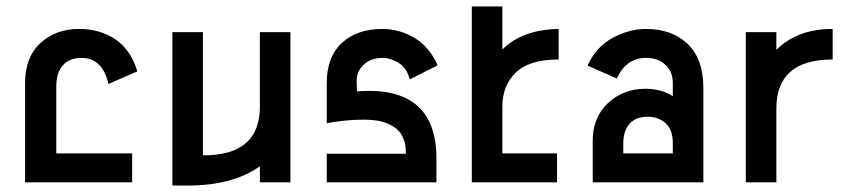

<svg xmlns="http://www.w3.org/2000/svg" viewBox="-20 -567 2639 597"><path d="M155 -297V-90H391V0H57L58 -1V-309Q58 -389 105.5 -433Q153 -477 226 -477Q291 -477 339 -444.5Q387 -412 407 -345L317 -306Q299 -387 233 -387Q196 -387 175.5 -364Q155 -341 155 -297Z M788 -235V-467H883V0H788V-50Q704 10 563 10H516V-467H611V-84Q788 -83 788 -235Z M1337 -74V0H996V-89H1242V-90Q1242 -105 1240 -117Q1238 -129 1231.5 -142.5Q1225 -156 1214 -165.5Q1203 -175 1184.5 -183Q1166 -191 1140.5 -193.5Q1115 -196 1078.5 -194Q1042 -192 996 -184V-309Q996 -390 1043 -433.5Q1090 -477 1169 -477Q1221 -477 1267.5 -450Q1314 -423 1341 -364L1254 -320Q1245 -356 1219.5 -371.5Q1194 -387 1169 -387Q1133 -387 1110.5 -365.5Q1088 -344 1089 -314L1090 -283Q1337 -302 1337 -74Z M1717 -477V-382Q1626 -382 1584 -341.5Q1542 -301 1542 -236V-90H1712V0H1447V-547H1542V-413Q1604 -475 1717 -477Z M1989 -477Q2069 -477 2118 -430.5Q2167 -384 2167 -293V0H1823V-130Q1823 -202 1870.5 -246.5Q1918 -291 1987 -291Q2036 -291 2072 -268V-309Q2072 -344 2049 -365.5Q2026 -387 1989 -387Q1927 -387 1898 -323L1807 -363Q1833 -421 1884.5 -449Q1936 -477 1989 -477ZM1918 -122V-90H2072V-122Q2072 -164 2049.5 -184Q2027 -204 1995 -204Q1956 -204 1937 -181.5Q1918 -159 1918 -122Z M2394 -467V-412Q2459 -477 2569 -477V-382Q2394 -382 2394 -230V0H2299V-467Z"/></svg>

Font: Gulax
Style: Regular
Weight: 400
Designer: Morgan Gilbert
Foundry: VTF
Version: Version 1.001;hotconv 1.0.109;makeotfexe 2.5.65596